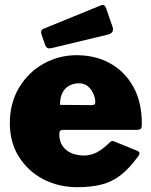

<svg xmlns="http://www.w3.org/2000/svg" viewBox="-20 -770 630 800"><path d="M227 -212Q227 -182 240.5 -162Q254 -142 277.5 -132Q301 -122 330 -122Q356 -122 381 -134Q406 -146 439 -178Q443 -182 446.5 -182.5Q450 -183 460 -179L551 -142Q569 -135 555 -118Q519 -68 482.5 -40Q446 -12 402.5 -1Q359 10 303 10Q223 10 159 -24Q95 -58 58 -118Q21 -178 21 -256Q21 -341 59.5 -405Q98 -469 161.5 -504.5Q225 -540 299 -540Q378 -540 439 -506Q500 -472 535.5 -408.5Q571 -345 571 -254Q571 -241 568.5 -235.5Q566 -230 553 -229H242Q235 -229 231 -225Q227 -221 227 -212ZM360 -332Q370 -332 373.5 -334.5Q377 -337 377 -346Q377 -359 370 -377Q363 -395 348 -409Q333 -423 308 -423Q288 -423 269.5 -413.5Q251 -404 240.5 -384Q230 -364 230 -333ZM422 -736 449 -658Q457 -633 430 -626L197 -570Q184 -567 178 -570Q172 -573 168 -583L153 -626Q147 -644 161 -650L401 -748Q415 -754 422 -736Z"/></svg>

Font: Libre Franklin Thin Black
Style: Regular
Weight: 900
Version: Version 3.000